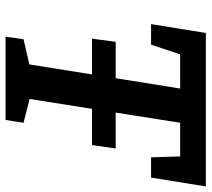

<svg xmlns="http://www.w3.org/2000/svg" viewBox="-54 -688 742 673"><g transform="rotate(90 316.5 -351.0)"><path d="M115 -303 126 -386H500L488 -303ZM108 0 117 -63 221 -87 203 -69 293 -632 313 -612H148L178 -636L136 -510H64L95 -702H633L602 -510H531L527 -632L550 -612H383L413 -632L324 -69L316 -87L410 -63L400 0Z"/></g></svg>

Font: Bitter Thin SemiBold
Style: Italic
Weight: 600
Italic angle: -9°
Version: Version 2.002